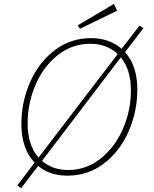

<svg xmlns="http://www.w3.org/2000/svg" viewBox="-20 -896 790 987"><path d="M717 -751 623 -628Q686 -557 686 -436Q686 -324 641.5 -221.5Q597 -119 515 -56Q433 7 327 7Q236 7 176 -43L89 71L69 57L158 -60Q90 -131 90 -258Q90 -373 135 -474.5Q180 -576 261.5 -638Q343 -700 447 -700Q543 -700 605 -645L697 -764ZM122 -262Q122 -150 178 -86L585 -618Q529 -671 444 -671Q351 -671 277 -612.5Q203 -554 162.5 -459.5Q122 -365 122 -262ZM653 -432Q653 -538 601 -601L196 -69Q251 -22 330 -22Q423 -22 497 -80.5Q571 -139 612 -233.5Q653 -328 653 -432ZM582 -841 391 -748 380 -766 566 -876Z"/></svg>

Font: Bitter Pro ExtraLight
Style: Italic
Weight: 275
Italic angle: -9°
Designer: Sol Matas, and Bitter project Authors
Foundry: Sol Matas
Version: Version 1.010